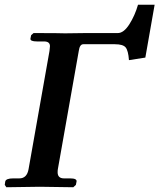

<svg xmlns="http://www.w3.org/2000/svg" viewBox="-22 -785 670 807"><path d="M258.8 -645 335.9 -646H473.1Q498 -646 521.5 -682.6Q544.9 -719.2 558.1 -765.1H627.9L588.9 -543L520 -532.2Q517.1 -572.3 506.1 -585.7Q495.1 -599.1 460.9 -599.1H328.1Q313 -599.1 309.1 -570.8L221.2 -74.2Q220.2 -69.3 220.2 -61Q220.2 -35.2 247.1 -35.2H272.9Q301.8 -35.2 299.8 -22L296.9 -7.8L286.1 2Q180.2 0 145 0L4.9 2L-2 -7.8L0 -22Q2.9 -35.2 33.2 -35.2H59.1Q91.3 -35.2 98.1 -74.2L186 -570.8Q188 -586.9 188 -590.8Q188 -610.8 163.1 -610.8H133.8Q104 -610.8 106 -623L108.9 -637.2L119.1 -646Q231 -646 246.1 -645Z"/></svg>

Font: Linux Libertine
Style: Semibold Italic
Weight: 600
Italic angle: -11.5°
Designer: Philipp H. Poll
Foundry: Philipp H. Poll
Version: Version 5.1.2 ; ttfautohint (v0.9)